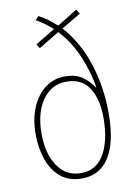

<svg xmlns="http://www.w3.org/2000/svg" viewBox="-86 -906 619 879"><g transform="rotate(-10 223.0 -466.5)"><path d="M156 -850Q180 -837 200 -822Q220 -807 237 -791L331 -849L344 -828L254 -775Q326 -694 360.5 -585.5Q395 -477 395 -356Q395 -221 350.5 -152Q306 -83 224 -83Q163 -83 124.5 -115.5Q86 -148 67.5 -201.5Q49 -255 49 -317Q49 -392 72.5 -445.5Q96 -499 136 -528Q176 -557 226 -557Q279 -557 311 -532.5Q343 -508 357 -483H360Q348 -558 316 -632.5Q284 -707 232 -762L136 -704L124 -724L215 -779Q198 -795 178 -809.5Q158 -824 139 -834ZM228 -532Q160 -532 118 -473.5Q76 -415 76 -317Q76 -224 115 -166Q154 -108 224 -108Q294 -108 331 -170.5Q368 -233 368 -341Q368 -426 334.5 -479Q301 -532 228 -532Z"/></g></svg>

Font: Noto Sans Kannada UI Condensed Thin
Style: Regular
Weight: 100
Width: 3
Designer: Jelle Bosma - Monotype Design Team
Foundry: Monotype Imaging Inc.
Version: Version 2.005; ttfautohint (v1.8.4.7-5d5b)